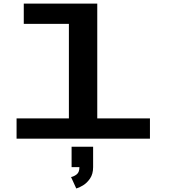

<svg xmlns="http://www.w3.org/2000/svg" viewBox="-20 -770 940 1066"><path d="M72 0V-112.5H362.5V-637.5H112V-750H520V-112.5H812.5V0ZM377.5 158V44.5H497V158Q497 196 480 221Q463 246 441 259.2Q419 272.5 403.5 276.5L374.5 213Q391.5 209.5 406.2 197.8Q421 186 421 158Z"/></svg>

Font: Trispace Expanded SemiBold
Style: Regular
Weight: 600
Width: 7
Designer: Tyler Finck
Foundry: Etcetera Type Company
Version: Version 1.210; ttfautohint (v1.8.3)